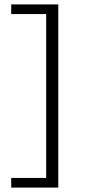

<svg xmlns="http://www.w3.org/2000/svg" viewBox="-20 -731 386 873"><path d="M245 -711V122H31V78H190V-667H31V-711Z"/></svg>

Font: EauTestSC Semilight
Style: Regular
Weight: 300
Designer: Christian Thalmann (Catharsis Fonts)
Version: Version 0.001;PS 000.001;hotconv 1.0.88;makeotf.lib2.5.64775